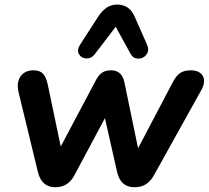

<svg xmlns="http://www.w3.org/2000/svg" viewBox="-20 -803 904 832"><path d="M144.7 -55.9 60.7 -402Q53.7 -430.1 59.7 -451.9Q65.7 -473.8 82.8 -486.1Q99.8 -498.4 124.7 -498.4Q151.6 -498.4 165.6 -484.5Q179.6 -470.6 186.9 -436.7L250.2 -134.7H225.4L397.1 -458.2Q408.9 -479.8 423.8 -489.1Q438.6 -498.4 461.6 -498.4Q484.1 -498.4 498.5 -486Q512.9 -473.6 518.6 -448.3L583.7 -134.7H564.7L728.2 -445.7Q743.4 -475.4 761 -486.9Q778.5 -498.4 806.6 -498.4Q832.7 -498.4 847.8 -486.7Q863 -475 864.2 -455.3Q865.4 -435.7 852.7 -413.2L647 -43.5Q632.2 -16.8 611.6 -4.2Q591.1 8.4 562.8 8.4Q503.1 8.4 487.8 -56.1L416.1 -373.2H478.4L303.7 -45.7Q289.1 -18 268.5 -4.8Q248 8.4 218.9 8.4Q190.8 8.4 171.9 -7.6Q152.9 -23.7 144.7 -55.9ZM545.7 -569.9 481.4 -686.9 390.3 -567.7Q375.5 -548.6 353.8 -549.8Q332.2 -551 322.2 -568.4Q312.3 -585.7 326.7 -608.8L405.4 -730.8Q422.1 -756.4 442.2 -769.9Q462.4 -783.3 488 -783.3Q513.9 -783.3 532.9 -770.4Q552 -757.4 563 -732L617.5 -608.8Q627.8 -584.5 614.8 -566.9Q601.9 -549.2 579.5 -549Q557.2 -548.8 545.7 -569.9Z"/></svg>

Font: SN Pro Thin
Style: Italic
Weight: 200
Italic angle: -9°
Designer: Tobias Whetton
Foundry: Supernotes
Version: Version 1.003;Glyphs 3.3 (3324)